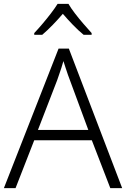

<svg xmlns="http://www.w3.org/2000/svg" viewBox="-20 -967 648 987"><path d="M547 0 452 -246H156L60 0H0L281 -717H334L608 0ZM339 -556Q335 -566 329 -583Q323 -600 317 -619Q311 -638 306 -653Q301 -636 295.5 -618Q290 -600 284 -584Q278 -568 274 -555L175 -299H434ZM332 -947Q344 -926 365 -898.5Q386 -871 409.5 -844Q433 -817 451 -797V-788H410Q383 -810 355 -839Q327 -868 303 -896Q279 -868 251.5 -839.5Q224 -811 197 -788H156V-797Q175 -817 198 -844Q221 -871 242 -898.5Q263 -926 276 -947Z"/></svg>

Font: Noto Sans Hebrew Light
Style: Regular
Weight: 300
Designer: Monotype Design Team
Foundry: Monotype Imaging Inc.
Version: Version 2.003